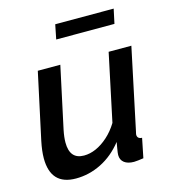

<svg xmlns="http://www.w3.org/2000/svg" viewBox="-108 -800 802 898"><g transform="rotate(-15 293.0 -351.0)"><path d="M150 10Q28 10 28 -120Q28 -138 30.5 -158.5Q33 -179 38 -203L107 -523H216L152 -225Q145 -191 145 -165Q145 -84 214 -84Q243 -84 272.5 -97Q302 -110 330.5 -135.5Q359 -161 381 -197L450 -523H560L477 -130Q476 -125 475 -121.5Q474 -118 474 -115Q474 -95 497 -94L478 0Q463 2 452 3.5Q441 5 432 5Q402 5 385 -8Q368 -21 368 -45Q368 -50 369 -57.5Q370 -65 372 -76.5Q374 -88 377 -106Q332 -49 273 -19.5Q214 10 150 10ZM228 -642 242 -712H525L510 -642Z"/></g></svg>

Font: Raleway Thin SemiBold
Style: Italic
Weight: 600
Italic angle: -12°
Version: Version 4.026